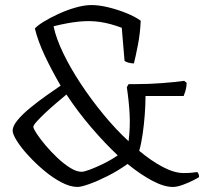

<svg xmlns="http://www.w3.org/2000/svg" viewBox="-20 -740 825 760"><path d="M287 0Q258 0 223.5 -18Q189 -36 155 -64.5Q121 -93 92.5 -124Q64 -155 47 -182Q30 -209 30 -223Q30 -241 49.5 -264.5Q69 -288 99.5 -313Q130 -338 162.5 -361Q195 -384 220 -401Q186 -459 158.5 -517Q131 -575 118 -627Q127 -638 152 -653.5Q177 -669 210.5 -684.5Q244 -700 279 -710Q314 -720 342 -720Q372 -720 409 -711Q446 -702 480.5 -688Q515 -674 537 -658Q535 -609 526 -562.5Q517 -516 510 -489Q499 -489 488.5 -492Q478 -495 473 -499L462 -630Q417 -647 377 -653Q337 -659 292.5 -654.5Q248 -650 192 -636Q202 -588 230.5 -529Q259 -470 300 -408Q341 -346 389.5 -287Q438 -228 489 -181Q496 -238 493 -290Q490 -342 482 -395L489 -407H516Q568 -407 621 -411Q674 -415 709 -420L719 -412Q718 -393 714 -380Q710 -367 707 -360H556Q556 -326 553 -286Q550 -246 544.5 -208Q539 -170 531 -143Q579 -103 624.5 -79Q670 -55 707 -55Q716 -55 727.5 -55.5Q739 -56 761 -59Q763 -57 765.5 -52Q768 -47 768 -39Q764 -36 745.5 -26.5Q727 -17 704 -8.5Q681 0 664 0Q629 0 582 -25Q535 -50 485 -91Q447 -64 406.5 -43.5Q366 -23 333.5 -11.5Q301 0 287 0ZM303 -60Q313 -60 337 -69Q361 -78 390.5 -92.5Q420 -107 446 -125Q394 -174 340.5 -236.5Q287 -299 243 -366Q224 -350 201 -330.5Q178 -311 158 -292Q138 -273 125 -258.5Q112 -244 112 -238Q112 -231 125.5 -210.5Q139 -190 160.5 -164.5Q182 -139 207.5 -115Q233 -91 258 -75.5Q283 -60 303 -60Z"/></svg>

Font: Texturina ExtraLight
Style: Regular
Weight: 200
Designer: Guillermo Torres Carreño
Foundry: Omnibus-Type
Version: Version 1.002; ttfautohint (v1.8.3)